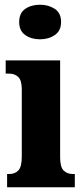

<svg xmlns="http://www.w3.org/2000/svg" viewBox="-20 -791 353 811"><path d="M149 -625Q112 -625 86.5 -643Q61 -661 61 -698Q61 -736 86.5 -753.5Q112 -771 149 -771Q185 -771 211.5 -753.5Q238 -736 238 -698Q238 -661 211.5 -643Q185 -625 149 -625ZM10 0V-56H19Q43 -56 57.5 -71Q72 -86 72 -129V-413Q72 -452 57 -466Q42 -480 19 -480H4V-536H234V-127Q234 -85 249 -70.5Q264 -56 287 -56H296V0Z"/></svg>

Font: Noto Serif Thai ExtraCondensed Black
Style: Regular
Weight: 900
Width: 2
Designer: Monotype Design Team
Foundry: Monotype Imaging Inc.
Version: Version 2.002; ttfautohint (v1.8.4.7-5d5b)